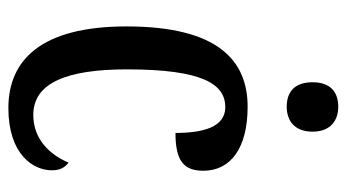

<svg xmlns="http://www.w3.org/2000/svg" viewBox="-200 -598 808 447"><g transform="rotate(90 203.5 -374.0)"><path d="M228 -638C259 -638 286 -655 286 -698C286 -741 259 -758 228 -758C195 -758 171 -741 171 -698C171 -655 195 -638 228 -638ZM231 10C339 10 376 -48 376 -91C376 -111 369 -122 358 -130C340 -87 304 -48 247 -48C173 -48 141 -125 141 -266C141 -444 176 -495 229 -495C276 -495 289 -442 289 -379C355 -379 377 -399 377 -444C377 -507 325 -547 228 -547C122 -547 41 -480 41 -265C41 -68 118 10 231 10Z"/></g></svg>

Font: Noto Serif Georgian ExtraCondensed Medium
Style: Regular
Weight: 500
Width: 2
Designer: Monotype Design Team, Akaki Razmadze
Foundry: Google LLC
Version: Version 2.003